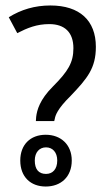

<svg xmlns="http://www.w3.org/2000/svg" viewBox="-20 -821 393 701"><path d="M111 -379H178L180 -387C182 -399 189 -423 238 -471C299 -535 330 -572 330 -650C330 -746 271 -801 164 -801C107 -801 57 -786 12 -758L43 -700C80 -719 114 -733 160 -733C216 -733 248 -703 248 -645C248 -593 229 -561 173 -505C125 -457 115 -419 112 -394ZM147 -140C202 -140 242 -175 242 -235C242 -293 202 -329 147 -329C91 -329 54 -293 54 -235C54 -175 92 -140 147 -140ZM148 -186C121 -186 107 -203 107 -235C107 -265 124 -283 148 -283C172 -283 189 -265 189 -235C189 -203 172 -186 148 -186Z"/></svg>

Font: Noto Sans Myanmar UI Condensed
Style: Regular
Weight: 400
Width: 3
Designer: Monotype Design Team
Foundry: Monotype Imaging Inc.
Version: Version 2.103